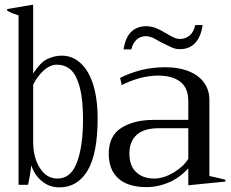

<svg xmlns="http://www.w3.org/2000/svg" viewBox="-20 -797 997 828"><path d="M163 -14C184 3 209 11 236 11C288 11 329 -13 358 -62C387 -111 401 -186 401 -287C401 -345 394 -394 381 -435C368 -475 349 -506 326 -526C303 -547 276 -557 246 -557C225 -557 204 -552 183 -542C163 -532 143 -511 123 -480C123 -480 123 -777 123 -777C123 -777 11 -758 11 -758C11 -758 11 -751 11 -751C24 -743 40 -737 60 -731C60 -731 60 0 60 0C60 0 101 0 101 0C108 -32 112 -60 115 -84C125 -54 141 -31 163 -14ZM312 -97C295 -51 267 -27 228 -27C195 -27 170 -43 151 -74C132 -104 123 -142 123 -186C123 -186 123 -432 123 -432C135 -456 150 -476 168 -493C186 -509 205 -518 225 -518C265 -518 294 -498 311 -458C329 -419 338 -360 338 -281C338 -204 329 -143 312 -97Z M546 -660C529 -643 518 -618 513 -584C513 -584 546 -584 546 -584C550 -601 558 -615 569 -626C580 -636 594 -641 609 -641C618 -641 627 -639 637 -635C647 -630 659 -624 674 -615C695 -604 711 -597 722 -592C733 -587 744 -585 755 -585C784 -585 806 -594 823 -613C839 -631 849 -656 854 -689C854 -689 822 -689 822 -689C817 -668 809 -653 798 -644C786 -634 772 -629 757 -629C748 -629 739 -631 730 -635C721 -639 710 -645 697 -653C680 -663 665 -671 652 -676C639 -681 625 -684 611 -684C584 -684 563 -676 546 -660ZM491 -27C519 -2 560 10 613 10C643 10 674 4 705 -9C736 -21 765 -42 792 -71C792 -71 792 2 792 2C792 2 952 -14 952 -14C952 -14 952 -22 952 -22C929 -28 906 -33 883 -38C883 -38 883 -366 883 -366C883 -409 866 -443 832 -469C798 -494 751 -507 692 -507C657 -507 622 -503 589 -495C555 -486 525 -475 498 -461C498 -461 505 -430 505 -430C528 -442 554 -452 582 -460C609 -467 636 -471 662 -471C703 -471 735 -462 758 -444C781 -426 792 -398 792 -360C792 -360 792 -280 792 -280C792 -280 644 -280 644 -280C587 -280 541 -269 504 -246C467 -223 449 -185 449 -134C449 -87 463 -52 491 -27ZM729 -53C700 -36 672 -27 645 -27C613 -27 587 -36 568 -54C548 -72 538 -99 538 -135C538 -170 549 -197 570 -216C591 -235 623 -244 666 -244C666 -244 792 -244 792 -244C792 -244 792 -112 792 -112C778 -89 757 -70 729 -53Z"/></svg>

Font: BUSH 25 TRIRONG
Style: Regular
Weight: 400
Designer: Katatrad Team
Foundry: CadsonDemak